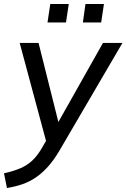

<svg xmlns="http://www.w3.org/2000/svg" viewBox="-51 -719 636 966"><path d="M-16 227 -31 153Q18 142 51.5 127.5Q85 113 110 90Q135 67 156 32L191 -28L186 10L48 -503H143L251 -72H224L467 -503H565L248 39Q219 88 189 121Q159 154 127.5 175Q96 196 61 208Q26 220 -16 227ZM366 -606 379 -699H472L458 -606ZM188 -606 202 -699H295L281 -606Z"/></svg>

Font: Mulish ExtraLight Medium
Style: Italic
Weight: 500
Italic angle: -9°
Version: Version 3.603